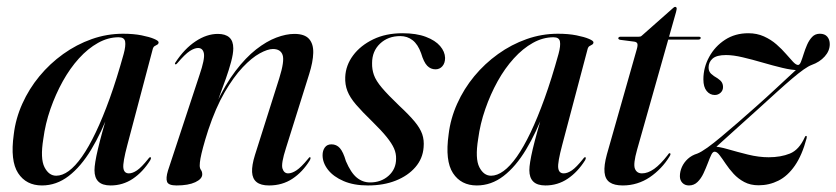

<svg xmlns="http://www.w3.org/2000/svg" viewBox="-20 -544 2492 572"><path d="M359.5 -112.5Q345.5 -60 347.5 -43.8Q349.5 -27.5 364 -27.5Q375 -27.5 388.2 -36.5Q401.5 -45.5 421.5 -70.5Q424 -74 425.5 -75Q427 -76 428.5 -75.5Q430 -75 429.8 -72.8Q429.5 -70.5 427.5 -66.5Q405.5 -31.5 375.8 -11.5Q346 8.5 309.5 8.5Q285 8.5 273.2 -3Q261.5 -14.5 261.5 -37Q261.5 -46.5 264 -62.2Q266.5 -78 271.8 -100.2Q277 -122.5 285.2 -152.2Q293.5 -182 304.5 -219.5L308 -217.5Q282.5 -149.5 251.8 -98.5Q221 -47.5 184.5 -19.5Q148 8.5 105 8.5Q58 8.5 34 -28.2Q10 -65 21 -143.5Q26.5 -190.5 46.5 -235Q66.5 -279.5 97.5 -317Q128.5 -354.5 168.2 -383Q208 -411.5 253.2 -427.5Q298.5 -443.5 346.5 -443.5Q377.5 -443.5 401.5 -438.8Q425.5 -434 439 -428.2Q452.5 -422.5 452.5 -418Q452.5 -413.5 448.8 -411.2Q445 -409 441 -406.8Q437 -404.5 435.5 -399.5ZM109 -130Q99.5 -71.5 112.5 -46Q125.5 -20.5 147.5 -20.5Q165.5 -20.5 184.8 -34.5Q204 -48.5 224.2 -77.2Q244.5 -106 265.2 -149.5Q286 -193 307 -251.2Q328 -309.5 348.5 -383.5Q355 -407.5 352.8 -420.2Q350.5 -433 333.5 -433Q302 -433 272 -416.2Q242 -399.5 215.2 -370Q188.5 -340.5 167 -301.8Q145.5 -263 130.2 -219.2Q115 -175.5 109 -130Z M502 -352.5Q501 -353 501.2 -354.8Q501.5 -356.5 503 -358.5Q529.5 -399 562.8 -421Q596 -443 629 -443Q651.5 -443 663.2 -432.5Q675 -422 675 -400Q675 -384 668.5 -359.8Q662 -335.5 653 -310.2Q644 -285 636.2 -264.2Q628.5 -243.5 626.5 -233L624 -234.5Q651 -292.5 681.5 -332.5Q712 -372.5 743 -396.8Q774 -421 803.2 -432Q832.5 -443 857 -443Q887.5 -443 900.8 -428Q914 -413 913.2 -386.2Q912.5 -359.5 901 -323L832 -103Q817 -56.5 821.5 -42Q826 -27.5 838.5 -27.5Q849.5 -27.5 863.2 -36.5Q877 -45.5 897.5 -70.5Q900 -74 901.2 -75Q902.5 -76 904 -75.5Q905.5 -75 905.2 -72.8Q905 -70.5 903 -66.5Q881.5 -31.5 851.2 -11.5Q821 8.5 781.5 8.5Q757 8.5 744.5 -1.5Q732 -11.5 731 -31.5Q730 -51.5 739.5 -82L812 -311Q828 -362 822 -380Q816 -398 793 -398Q777.5 -398 753.8 -385Q730 -372 703 -343.5Q676 -315 649.2 -269Q622.5 -223 600.5 -157Q590.5 -126 585 -105.2Q579.5 -84.5 577.2 -71.8Q575 -59 575 -51Q575 -42.5 578.8 -37.5Q582.5 -32.5 582.5 -24.5Q582.5 -11 561.8 -1.2Q541 8.5 506 8.5Q482 8.5 477.8 -2.2Q473.5 -13 480.5 -36L574.5 -321Q590.5 -368 587.5 -384.5Q584.5 -401 570 -401Q559.5 -401 545.5 -392Q531.5 -383 508.5 -356Q507 -354 505.5 -353Q504 -352 502 -352.5Z M1082.5 -0.5Q1115.5 -0.5 1137.8 -20.5Q1160 -40.5 1160 -71Q1160.5 -86.5 1154 -101.5Q1147.5 -116.5 1132 -135.8Q1116.5 -155 1089.5 -181.5Q1059 -211 1040.8 -232.2Q1022.5 -253.5 1015 -272.8Q1007.5 -292 1008.5 -314.5Q1010 -349.5 1032 -379Q1054 -408.5 1091.8 -426.8Q1129.5 -445 1179 -445Q1220.5 -445 1248.8 -434.2Q1277 -423.5 1291.2 -406.8Q1305.5 -390 1306 -371.5Q1306 -356 1298 -346.8Q1290 -337.5 1277.5 -337.5Q1263 -337.5 1252.8 -348Q1242.5 -358.5 1234.5 -385.5Q1225 -412 1209.2 -424.2Q1193.5 -436.5 1172.5 -436.5Q1136 -436.5 1112.2 -414Q1088.5 -391.5 1088.5 -356Q1088 -337.5 1094 -320.5Q1100 -303.5 1117.8 -282.5Q1135.5 -261.5 1170 -228.5Q1198.5 -202 1215 -182.2Q1231.5 -162.5 1237.8 -144.5Q1244 -126.5 1242 -105Q1239.5 -71.5 1217.5 -46Q1195.5 -20.5 1159.2 -6Q1123 8.5 1076 8.5Q1034 8.5 1003.8 -4.5Q973.5 -17.5 957.2 -38.2Q941 -59 941 -81.5Q941 -95.5 947.8 -104.8Q954.5 -114 967.5 -114Q982.5 -114 992.5 -102.8Q1002.5 -91.5 1010.5 -64Q1025.5 -29 1043 -14.8Q1060.5 -0.5 1082.5 -0.5Z M1655 -112.5Q1641 -60 1643 -43.8Q1645 -27.5 1659.5 -27.5Q1670.5 -27.5 1683.8 -36.5Q1697 -45.5 1717 -70.5Q1719.5 -74 1721 -75Q1722.5 -76 1724 -75.5Q1725.5 -75 1725.2 -72.8Q1725 -70.5 1723 -66.5Q1701 -31.5 1671.2 -11.5Q1641.5 8.5 1605 8.5Q1580.5 8.5 1568.8 -3Q1557 -14.5 1557 -37Q1557 -46.5 1559.5 -62.2Q1562 -78 1567.2 -100.2Q1572.5 -122.5 1580.8 -152.2Q1589 -182 1600 -219.5L1603.5 -217.5Q1578 -149.5 1547.2 -98.5Q1516.5 -47.5 1480 -19.5Q1443.5 8.5 1400.5 8.5Q1353.5 8.5 1329.5 -28.2Q1305.5 -65 1316.5 -143.5Q1322 -190.5 1342 -235Q1362 -279.5 1393 -317Q1424 -354.5 1463.8 -383Q1503.5 -411.5 1548.8 -427.5Q1594 -443.5 1642 -443.5Q1673 -443.5 1697 -438.8Q1721 -434 1734.5 -428.2Q1748 -422.5 1748 -418Q1748 -413.5 1744.2 -411.2Q1740.5 -409 1736.5 -406.8Q1732.5 -404.5 1731 -399.5ZM1404.5 -130Q1395 -71.5 1408 -46Q1421 -20.5 1443 -20.5Q1461 -20.5 1480.2 -34.5Q1499.5 -48.5 1519.8 -77.2Q1540 -106 1560.8 -149.5Q1581.5 -193 1602.5 -251.2Q1623.5 -309.5 1644 -383.5Q1650.5 -407.5 1648.2 -420.2Q1646 -433 1629 -433Q1597.5 -433 1567.5 -416.2Q1537.5 -399.5 1510.8 -370Q1484 -340.5 1462.5 -301.8Q1441 -263 1425.8 -219.2Q1410.5 -175.5 1404.5 -130Z M1869 -420 1826.5 -425.5Q1824 -426.5 1823 -427.5Q1822 -428.5 1822 -430Q1822 -432 1823.8 -433.2Q1825.5 -434.5 1827.5 -434.5H1881.5Q1885.5 -434.5 1888 -435.2Q1890.5 -436 1893.5 -439L1984 -519Q1986 -521 1987.8 -522.2Q1989.5 -523.5 1992 -523.5Q1993.5 -523.5 1994.8 -522Q1996 -520.5 1996 -518.5Q1996 -517 1995.5 -514.8Q1995 -512.5 1994 -508L1878 -98Q1866 -55.5 1871.5 -41.5Q1877 -27.5 1892.5 -27.5Q1910 -27.5 1928.8 -40.8Q1947.5 -54 1969.5 -82.5Q1971.5 -86 1973.2 -87Q1975 -88 1976 -87.5Q1977.5 -87 1977.5 -84.8Q1977.5 -82.5 1975 -78.5Q1963.5 -59.5 1948.5 -43.8Q1933.5 -28 1915.8 -16Q1898 -4 1877.8 2.2Q1857.5 8.5 1835.5 8.5Q1810 8.5 1796.5 -0.8Q1783 -10 1781 -30.5Q1779 -51 1788 -84L1877 -397Q1880.5 -409 1878.8 -414Q1877 -419 1869 -420ZM1951.5 -426 1956 -434.5H2062.5Q2067.5 -434.5 2067.5 -431Q2067.5 -428.5 2065.2 -427.2Q2063 -426 2059.5 -426Z M2104.5 -98Q2112 -105 2132.2 -123.2Q2152.5 -141.5 2180.5 -166.8Q2208.5 -192 2238.5 -219Q2269.5 -247.5 2294.8 -270.2Q2320 -293 2339.8 -309.8Q2359.5 -326.5 2374 -336.8Q2388.5 -347 2398 -350.5Q2422 -359 2437 -375.8Q2452 -392.5 2452 -412.5Q2452 -426 2444.5 -434.8Q2437 -443.5 2422.5 -443.5Q2408.5 -443.5 2399.5 -434Q2390.5 -424.5 2384.5 -410.8Q2378.5 -397 2374.2 -383.2Q2370 -369.5 2366.2 -360Q2362.5 -350.5 2357.5 -350.5Q2351.5 -350.5 2342.5 -360Q2333.5 -369.5 2321.5 -383.5Q2309.5 -397.5 2293.2 -411.8Q2277 -426 2256 -435.5Q2235 -445 2209.5 -445Q2170 -445 2140 -425.5Q2110 -406 2092.8 -374.5Q2075.5 -343 2075.5 -307.5Q2075.5 -285 2085.2 -273Q2095 -261 2109.5 -261Q2119.5 -261 2126.8 -267.8Q2134 -274.5 2134 -284.5Q2134 -292.5 2130.5 -298.5Q2127 -304.5 2118 -310.5Q2105.5 -317.5 2098.2 -324.5Q2091 -331.5 2091 -343Q2091 -359 2103 -369.5Q2115 -380 2143 -380Q2164.5 -380 2193 -373.2Q2221.5 -366.5 2252.2 -357.5Q2283 -348.5 2311 -341.8Q2339 -335 2359 -335L2362 -345.5Q2357 -340.5 2337.5 -322.8Q2318 -305 2290.5 -279.2Q2263 -253.5 2232.5 -226.5Q2205 -202 2178.5 -179Q2152 -156 2129 -136.8Q2106 -117.5 2087.5 -104.2Q2069 -91 2057.5 -86.5Q2041 -81.5 2029.2 -70.8Q2017.5 -60 2011.5 -46.5Q2005.5 -33 2005.5 -19Q2005.5 -7 2013 0.8Q2020.5 8.5 2032.5 8.5Q2047.5 8.5 2058 -1.8Q2068.5 -12 2075.8 -27.5Q2083 -43 2088.8 -58.2Q2094.5 -73.5 2099.2 -83.2Q2104 -93 2110 -92Q2116.5 -91.5 2124.2 -81.2Q2132 -71 2142 -56Q2152 -41 2165.5 -26.2Q2179 -11.5 2197.2 -1.8Q2215.5 8 2240 8Q2271.5 8 2299 -5.8Q2326.5 -19.5 2348 -50.5Q2369.5 -81.5 2383 -132Q2383.5 -135.5 2383.5 -137Q2383.5 -138.5 2382 -139Q2381 -139.5 2379.8 -138.5Q2378.5 -137.5 2377.5 -135Q2360.5 -97.5 2333.2 -86.5Q2306 -75.5 2270 -75.5Q2240.5 -75.5 2208.2 -83.5Q2176 -91.5 2148.5 -99.5Q2121 -107.5 2105 -107.5Z"/></svg>

Font: Fraunces 120pt
Style: Italic
Weight: 400
Italic angle: -16°
Version: Version 1.000;[b76b70a41]